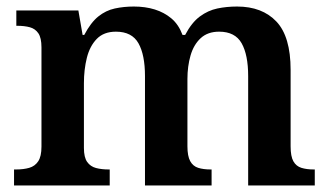

<svg xmlns="http://www.w3.org/2000/svg" viewBox="-20 -568 1010 588"><path d="M23 0V-49H29Q52 -49 69.5 -54Q87 -59 97 -74Q107 -89 107 -119V-423Q107 -452 97.5 -466Q88 -480 71.5 -484.5Q55 -489 33 -489H30V-536H220L233 -461H238Q258 -499 281 -517.5Q304 -536 331.5 -542Q359 -548 390 -548Q425 -548 454 -539Q483 -530 505 -511.5Q527 -493 539 -461H547Q567 -499 592 -517.5Q617 -536 645.5 -542Q674 -548 706 -548Q783 -548 826.5 -502Q870 -456 870 -354V-120Q870 -89 878.5 -74Q887 -59 903 -54Q919 -49 941 -49H944V0H740V-335Q740 -400 720 -435.5Q700 -471 651 -471Q616 -471 594.5 -451Q573 -431 563.5 -398Q554 -365 554 -326V-120Q554 -90 562.5 -74.5Q571 -59 587 -54Q603 -49 625 -49H628V0H424V-335Q424 -400 404 -435.5Q384 -471 335 -471Q298 -471 276.5 -449Q255 -427 246 -391Q237 -355 237 -313V-115Q237 -86 247 -72Q257 -58 274 -53.5Q291 -49 313 -49H316V0Z"/></svg>

Font: Noto Serif Armenian SemiBold
Style: Regular
Weight: 600
Version: Version 2.007